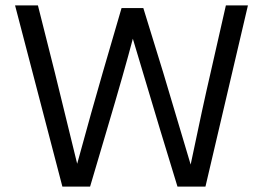

<svg xmlns="http://www.w3.org/2000/svg" viewBox="-20 -694 978 714"><path d="M432 -664H513L587 -424L689 -82Q735 -303 763 -423L820 -674H902L744 0H640L575 -213L474 -550Q443 -432 378 -213L315 0H212L36 -674H121L184 -424L267 -85Q323 -290 362 -424Z"/></svg>

Font: Hind Regular
Style: Regular
Weight: 400
Designer: Manushi Parikh, Satya Rajpurohit
Foundry: Indian Type Foundry
Version: Version 1.201;PS 1.0;hotconv 1.0.78;makeotf.lib2.5.61930; tt